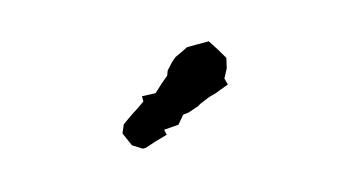

<svg xmlns="http://www.w3.org/2000/svg" viewBox="-34 -822 569 317"><g transform="rotate(-15 250.0 -663.5)"><path d="M181 -592 165 -602 155 -625 161 -639 178 -651 189 -658 202 -667V-676L225 -675L239 -688L251 -698L254 -706L265 -718L272 -724L285 -730L295 -735H310H323H332L343 -718L353 -701L349 -684L341 -669L344 -658L328 -652L320 -649L309 -646L292 -639L287 -636L269 -630L260 -629L248 -615L223 -613L225 -604L204 -598L186 -592Z"/></g></svg>

Font: Winky Rough
Style: Regular
Weight: 400
Designer: Simon Atzbach
Foundry: typofactur
Version: Version 1.206